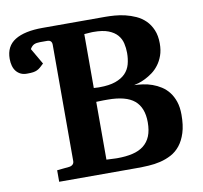

<svg xmlns="http://www.w3.org/2000/svg" viewBox="-96 -752 882 834"><g transform="rotate(-10 345.0 -335.5)"><path d="M672.9 -194.8Q672.9 -147.9 662.6 -115.5Q652.3 -83 635 -61.3Q617.7 -39.6 594.5 -27.3Q571.3 -15.1 545.7 -9Q520 -2.9 493.4 -1.5Q466.8 0 441.9 0H99.1V-50.8L152.8 -56.2Q162.1 -57.1 168.5 -62.7Q174.8 -68.4 174.8 -78.1V-590.8Q174.8 -611.8 153.8 -611.8H122.1Q106.4 -611.8 96.4 -607.4Q86.4 -603 78.1 -588.9L119.1 -518.1Q109.4 -508.8 102.3 -502.7Q95.2 -496.6 87.6 -493.2Q80.1 -489.7 70.6 -488.3Q61 -486.8 45.9 -486.8Q28.8 -486.3 16.6 -491.9Q4.4 -497.6 -3.9 -507.8Q-12.2 -518.1 -16.1 -532.2Q-20 -546.4 -20 -563Q-20 -618.7 22.2 -644.8Q64.5 -670.9 144 -670.9H420.9Q439 -670.9 461.7 -669.2Q484.4 -667.5 508.1 -661.9Q531.7 -656.2 554.4 -646Q577.1 -635.7 594.7 -618.4Q612.3 -601.1 623 -575.9Q633.8 -550.8 633.8 -516.1Q633.8 -485.8 625.5 -462.9Q617.2 -439.9 604.2 -422.9Q591.3 -405.8 575.2 -394Q559.1 -382.3 543.5 -374.5Q527.8 -366.7 514.2 -362.5Q500.5 -358.4 492.7 -356.9Q510.7 -356.4 531.2 -353.5Q551.8 -350.6 571.8 -343.5Q591.8 -336.4 610.1 -324.7Q628.4 -313 642.3 -295.2Q656.2 -277.3 664.6 -252.7Q672.9 -228 672.9 -194.8ZM522.9 -188Q522.9 -252.4 486.1 -283.7Q449.2 -314.9 368.2 -314.9H349.6Q339.4 -314.9 317.9 -314V-59.1Q329.6 -58.6 339.4 -58.1Q347.7 -57.6 355.2 -57.4Q362.8 -57.1 365.2 -57.1Q403.8 -57.1 433.1 -64Q462.4 -70.8 482.4 -86.4Q502.4 -102.1 512.7 -127Q522.9 -151.9 522.9 -188ZM486.8 -500Q486.8 -522 481.9 -542.7Q477.1 -563.5 463.1 -579.6Q449.2 -595.7 424.1 -605.5Q398.9 -615.2 358.9 -615.2H354.5Q353 -615.2 349.4 -615Q345.7 -614.7 338.6 -614.3Q331.5 -613.8 317.9 -612.8V-375Q323.7 -374.5 329.1 -374.5Q333.5 -374 337.4 -374H342.8Q385.7 -374 413.6 -383.8Q441.4 -393.6 457.8 -410.4Q474.1 -427.2 480.5 -450.4Q486.8 -473.6 486.8 -500Z"/></g></svg>

Font: Charis SIL Am
Style: Bold
Weight: 700
Foundry: SIL International
Version: Version 5.000